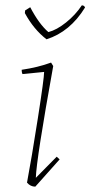

<svg xmlns="http://www.w3.org/2000/svg" viewBox="-20 -691 338 718"><path d="M154 -544Q106 -581 73 -642L74 -652L93 -664Q126 -601 161 -571Q192 -579 227 -607Q262 -635 286 -671Q295 -671 298 -663Q242 -572 154 -544ZM145 -422 64 -414Q61 -420 61 -430Q122 -439 171 -457L179 -444Q116 -95 114 -26L192 -105L203 -95L112 7Q94 7 81 -8Q98 -98 121.5 -248.5Q145 -399 145 -422Z"/></svg>

Font: Albura ExtraLight
Style: Italic
Weight: 156
Italic angle: -7°
Designer: Mercedes Jáuregui
Foundry: Omnibus-Type Team
Version: Version 1.000